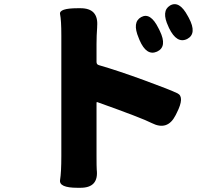

<svg xmlns="http://www.w3.org/2000/svg" viewBox="-20 -825 1040 911"><path d="M347 66Q259 66 265 29Q271 -8 271 -85V-656Q271 -729 265 -757.5Q259 -786 349 -786H362Q448 -786 441 -700V-696Q438 -656 438 -616V-531Q438 -519 449 -516Q539 -490 663.5 -444.5Q788 -399 822.5 -382Q857 -365 819 -290L813 -278Q775 -203 700 -241Q656 -264 443 -340Q438 -342 438 -337V-85Q438 -33 439 -20Q449 66 362 66ZM725 -580Q675 -558 642 -635L638 -645Q606 -720 650 -744Q694 -768 732 -691L738 -679Q775 -603 725 -580ZM868 -640Q819 -616 782 -692L779 -699Q744 -773 787 -799Q831 -824 871 -749L876 -740Q916 -665 868 -640Z"/></svg>

Font: Resource Han Rounded KR Heavy
Style: Regular
Weight: 900
Designer: Cyano Hao (round all glyphs); Ryoko NISHIZUKA 西塚涼子 (kana, bopomofo & ideographs); Paul D. Hunt (Latin, Greek & Cyrillic)
Foundry: Cyano Hao
Version: 0.990